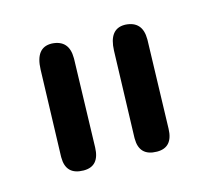

<svg xmlns="http://www.w3.org/2000/svg" viewBox="-59 -849 542 470"><g transform="rotate(-15 212.0 -614.0)"><path d="M106 -775.4Q148.9 -772.9 148.9 -727.1Q148.9 -725.6 148.9 -724.1L142.6 -502Q141.1 -455.1 101.6 -455.1H100.6Q56.2 -455.6 56.2 -500Q56.2 -501.5 56.2 -502.9L63 -721.2Q64.9 -775.4 104 -775.4Q105 -775.4 106 -775.4ZM291.5 -773.4Q334.5 -771 334.5 -725.1Q334.5 -723.6 334.5 -722.2L328.1 -500Q326.7 -453.1 287.1 -453.1H286.1Q241.7 -453.6 241.7 -498Q241.7 -499.5 241.7 -501L248.5 -719.2Q250.5 -773.4 289.6 -773.4Q290.5 -773.4 291.5 -773.4Z"/></g></svg>

Font: Comic Relief
Style: Regular
Weight: 400
Designer: Jeff Davis
Foundry: Loudifier
Version: Version 1.0